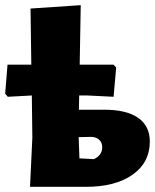

<svg xmlns="http://www.w3.org/2000/svg" viewBox="-22 -722 599 742"><path d="M94 0 103 -190 101 -353 8 -348 -2 -360 7 -472H99L96 -689L290 -702L286 -472H417L427 -461L417 -348L316 -353H284L283 -298H381Q467 -298 512 -266.5Q557 -235 557 -175Q557 -94 490.5 -47Q424 0 310 0ZM326 -193 282 -192 285 -110 341 -107Q373 -122 373 -153Q373 -172 360 -183Q347 -194 326 -193Z"/></svg>

Font: Alegreya Sans SC Black
Style: Regular
Weight: 900
Designer: Juan Pablo del Peral
Foundry: Huerta Tipografica
Version: Version 2.007